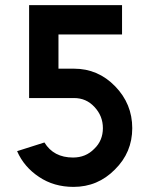

<svg xmlns="http://www.w3.org/2000/svg" viewBox="-20 -720 577 752"><path d="M94 -700V-336H270Q318 -336 350 -301Q383 -266 383 -218Q383 -194 374.5 -173.5Q366 -153 349 -137Q316 -103 266 -103Q190 -103 154 -162L47 -128Q74 -66 133 -27Q191 12 268 12Q363 12 430 -56Q498 -123 498 -218Q498 -313 431 -382Q364 -451 270 -451H209V-585H458V-700Z"/></svg>

Font: Unageo
Style: SemiBold
Weight: 600
Designer: Richard Sepsi
Foundry: Richard Sepsi
Version: Version 2.000